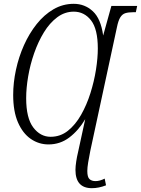

<svg xmlns="http://www.w3.org/2000/svg" viewBox="-20 -745 738 1005"><path d="M461 240Q375 240 375 144Q375 126 379 100Q383 74 388 54L426 -121Q391 -62 343 -25.5Q295 11 234 11Q183 11 141 -18Q99 -47 74 -104.5Q49 -162 49 -248Q49 -312 63.5 -379.5Q78 -447 105.5 -508.5Q133 -570 172 -619Q211 -668 260 -696.5Q309 -725 366 -725Q424 -725 466 -686Q508 -647 520 -559L563 -714H698L691 -681H676Q652 -681 636 -676Q620 -671 609.5 -654Q599 -637 592 -602L453 43Q446 77 441.5 105Q437 133 437 150Q437 182 448.5 192.5Q460 203 480 203Q502 203 528 190L535 225Q497 240 461 240ZM245 -29Q296 -29 335.5 -60.5Q375 -92 404.5 -144Q434 -196 453.5 -258Q473 -320 482.5 -381Q492 -442 492 -491Q492 -593 456.5 -638.5Q421 -684 366 -684Q319 -684 279.5 -654.5Q240 -625 210 -576Q180 -527 159 -467Q138 -407 127.5 -345.5Q117 -284 117 -231Q117 -127 154 -78Q191 -29 245 -29Z"/></svg>

Font: Noto Serif Condensed Light
Style: Italic
Weight: 300
Width: 3
Italic angle: -12°
Designer: Monotype Design Team
Foundry: Monotype Imaging Inc.
Version: Version 2.014; ttfautohint (v1.8.4.7-5d5b)